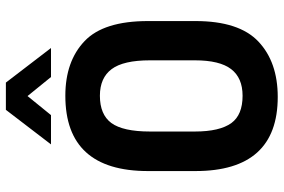

<svg xmlns="http://www.w3.org/2000/svg" viewBox="-173 -765 946 640"><g transform="rotate(-90 300.0 -445.0)"><path d="M49.8 -266.6V-424.8Q49.8 -700.2 300.8 -700.2Q416 -700.2 483.4 -635.7Q549.8 -572.3 549.8 -424.8V-266.6Q549.8 -121.1 481.4 -56.6Q413.1 7.8 296.9 7.8Q49.8 7.8 49.8 -266.6ZM389.6 -147.5Q418.9 -185.5 418.9 -268.6V-418Q418.9 -506.8 389.6 -545.9Q360.4 -585 300.8 -585Q238.3 -585 210 -546.9Q181.6 -507.8 181.6 -418V-268.6Q181.6 -185.5 210 -146.5Q237.3 -109.4 300.8 -109.4Q360.4 -109.4 389.6 -147.5ZM253.9 -898.4H344.7L460 -748H363.3L299.8 -826.2L236.3 -748H138.7Z"/></g></svg>

Font: Dinish
Style: Bold
Weight: 700
Designer: Bert Driehuis
Foundry: Playbeing
Version: Version 3.006; git-39231f3c-release